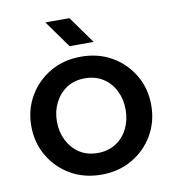

<svg xmlns="http://www.w3.org/2000/svg" viewBox="-80 -772 784 856"><g transform="rotate(-10 311.5 -344.0)"><path d="M312 12Q233 12 172 -23.5Q111 -59 75.5 -119.5Q40 -180 40 -255Q40 -330 75.5 -390.5Q111 -451 172 -486.5Q233 -522 312 -522Q390 -522 451 -486.5Q512 -451 547.5 -390.5Q583 -330 583 -255Q583 -180 547.5 -119.5Q512 -59 451 -23.5Q390 12 312 12ZM312 -86Q359 -86 394 -108.5Q429 -131 448 -169.5Q467 -208 467 -255Q467 -302 448 -340.5Q429 -379 394 -401.5Q359 -424 312 -424Q264 -424 229.5 -401.5Q195 -379 175.5 -340.5Q156 -302 156 -255Q156 -208 175.5 -169.5Q195 -131 229.5 -108.5Q264 -86 312 -86ZM270 -577 182 -700H291L379 -577Z"/></g></svg>

Font: MuseoModerno SemiBold Medium
Style: Regular
Weight: 500
Version: Version 1.001